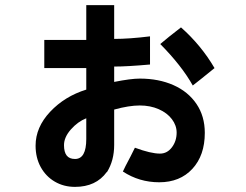

<svg xmlns="http://www.w3.org/2000/svg" viewBox="-20 -595 960 750"><path d="M490 16 507 -18Q569 5 605 5Q633 5 651.5 -19.5Q670 -44 670 -77Q670 -105 651.5 -129.5Q633 -154 600 -168.5Q567 -183 526 -183Q484 -183 426 -167V-29Q426 32 398 77H397Q355 135 273 135Q229 135 194 114.5Q159 94 139 57.5Q119 21 119 -26Q119 -98 176 -158.5Q233 -219 317 -245V-329H153V-439H317V-575H426V-443Q485 -443 566 -453V-343Q476 -335 426 -335V-275Q491 -288 526 -288Q600 -288 657.5 -262.5Q715 -237 747.5 -189Q780 -141 780 -76Q780 12 731.5 64.5Q683 117 602 117Q524 117 460 75Q466 61 490 16ZM766 -287Q755 -279 733 -261Q690 -338 606 -423Q635 -448 687 -488Q766 -418 818 -329ZM317 -133Q284 -120 257 -89.5Q230 -59 230 -28Q230 -1 240.5 12.5Q251 26 273 26Q317 26 317 -52Z"/></svg>

Font: LINE Seed Sans KR Bold
Style: Regular
Weight: 700
Designer: LINE BX Design & Sandoll Inc & Dalton Maag Ltd
Foundry: Sandoll Inc.
Version: Version 1.000